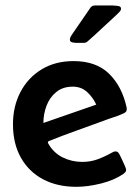

<svg xmlns="http://www.w3.org/2000/svg" viewBox="-20 -684 522 715"><path d="M264.2 11.7Q192.9 11.7 139.9 -16.6Q86.9 -44.9 57.6 -97.2Q28.3 -149.4 28.3 -221.2Q28.3 -288.1 56.2 -341.3Q84 -394.5 134.8 -425.5Q185.5 -456.5 253.9 -456.5Q338.4 -456.5 386.5 -409.2Q434.6 -361.8 451.7 -283.2Q452.1 -281.7 452.1 -278.3Q452.1 -271 448.5 -267.3Q444.8 -263.7 439 -261.2Q422.4 -253.4 403.8 -247.6Q385.3 -241.7 367.7 -234.9Q316.4 -215.8 264.6 -197.5Q212.9 -179.2 162.1 -158.7Q158.2 -156.7 158.2 -153.8Q158.2 -152.3 159.2 -150.4Q178.7 -115.2 212.9 -98.1Q247.1 -81.1 286.1 -81.1Q316.9 -81.1 343.5 -90.8Q370.1 -100.6 396 -115.2Q399.4 -117.2 402.8 -118.7Q406.2 -120.1 409.7 -120.1Q416.5 -120.1 420.2 -116Q423.8 -111.8 426.3 -106.4Q428.2 -103 433.8 -91.1Q439.5 -79.1 444.6 -67.1Q449.7 -55.2 449.7 -51.8Q449.7 -46.4 446.8 -43Q443.8 -39.6 439.9 -36.6Q405.3 -12.7 355.7 -0.5Q306.2 11.7 264.2 11.7ZM141.6 -226.1Q190.9 -243.2 240.2 -260.3Q289.6 -277.3 338.4 -294.4Q326.2 -321.3 304.4 -341.3Q282.7 -361.3 251 -361.3Q213.9 -361.3 189.5 -341.3Q165 -321.3 153.3 -290.3Q141.6 -259.3 141.6 -226.1ZM400.4 -663.6Q405.8 -663.6 418.2 -662.1Q430.7 -660.6 430.7 -651.9Q430.7 -645.5 424.1 -638.9Q417.5 -632.3 413.6 -628.4Q386.7 -604 360.1 -578.9Q333.5 -553.7 306.2 -529.8Q299.8 -524.4 292.5 -524.4H263.7Q257.3 -524.4 248.8 -526.4Q240.2 -528.3 240.2 -536.6Q240.2 -541.5 242.7 -546.4Q245.1 -551.3 247.6 -554.7L316.4 -654.8Q322.3 -663.6 333 -663.6Z"/></svg>

Font: Belanosima
Style: Regular
Weight: 400
Designer: The DocRepair Project, Santiago Orozco
Foundry: Google
Version: Version 2.000